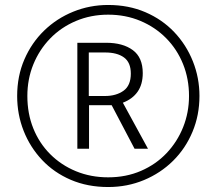

<svg xmlns="http://www.w3.org/2000/svg" viewBox="-20 -743 871 772"><path d="M291 -145V-571H407Q474 -571 514 -541.5Q554 -512 554 -449Q554 -404 533.5 -374.5Q513 -345 474 -330L575 -145H521L429 -320H338V-145ZM402 -357Q447 -357 476.5 -378Q506 -399 506 -447Q506 -492 478.5 -512Q451 -532 403 -532H337V-357ZM415 9Q332 9 264.5 -20Q197 -49 149 -100Q101 -151 75 -217Q49 -283 49 -357Q49 -437 78 -504Q107 -571 157.5 -620Q208 -669 274.5 -696Q341 -723 415 -723Q497 -723 564.5 -694Q632 -665 680.5 -614Q729 -563 755.5 -496.5Q782 -430 782 -357Q782 -280 754 -213Q726 -146 676 -96.5Q626 -47 559 -19Q492 9 415 9ZM415 -30Q487 -30 547 -56Q607 -82 650 -127.5Q693 -173 716.5 -232Q740 -291 740 -357Q740 -426 716 -485.5Q692 -545 648 -589.5Q604 -634 544.5 -659Q485 -684 415 -684Q345 -684 285 -658.5Q225 -633 181.5 -588Q138 -543 114 -484Q90 -425 90 -357Q90 -286 114 -226.5Q138 -167 182 -123Q226 -79 285.5 -54.5Q345 -30 415 -30Z"/></svg>

Font: Noto Sans Bengali Condensed Light
Style: Regular
Weight: 300
Width: 3
Designer: Jelle Bosma - Monotype Design Team
Foundry: Monotype Imaging Inc.
Version: Version 2.003